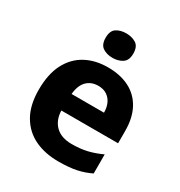

<svg xmlns="http://www.w3.org/2000/svg" viewBox="-180 -889 961 1024"><g transform="rotate(30 300.0 -376.5)"><path d="M307.5 -557.5Q384.6 -557.5 440.2 -528.8Q495.7 -500.2 525.6 -444.6Q555.5 -389.1 555.5 -308V-233.5H206Q208 -174.8 243 -140.5Q278.1 -106.1 343.3 -106.1Q395 -106.1 436.8 -115.9Q478.7 -125.8 523.4 -146.5V-29Q483 -9 438 0.5Q392.9 10 326.5 10Q245.1 10 181.9 -20Q118.7 -50 82.4 -112.5Q46.2 -175 46.2 -270.1Q46.2 -366.2 79.1 -429.8Q112 -493.5 170.9 -525.5Q229.8 -557.5 307.5 -557.5ZM311.9 -446.4Q268.4 -446.4 241.4 -419Q214.3 -391.7 209.3 -337.2H408.9Q408.9 -369 397.9 -393.3Q386.9 -417.5 365.5 -431.9Q344.1 -446.4 311.9 -446.4ZM301.5 -763.3Q335.7 -763.3 361.3 -747.4Q386.9 -731.6 386.9 -687.7Q386.9 -645.6 361.3 -629.2Q335.7 -612.9 301.5 -612.9Q266 -612.9 241.3 -629.2Q216.5 -645.6 216.5 -687.7Q216.5 -731.6 241.3 -747.4Q266 -763.3 301.5 -763.3Z"/></g></svg>

Font: Noto Sans Oriya
Style: Regular
Weight: 400
Designer: Amélie Bonet and Sol Matas
Foundry: Google LLC
Version: Version 2.006